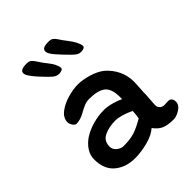

<svg xmlns="http://www.w3.org/2000/svg" viewBox="-191 -785 904 904"><g transform="rotate(-45 260.5 -333.5)"><path d="M188 -630Q193 -622 197.5 -616.5Q202 -611 205 -607Q208 -603 215.5 -593Q223 -583 228 -574Q238 -554 238 -543Q238 -536 230 -532.5Q222 -529 211 -529Q201 -529 191.5 -534Q182 -539 167 -554Q94 -627 94 -649Q94 -662 104.5 -667Q115 -672 137 -672Q153 -672 160.5 -666Q168 -660 176 -648Q184 -636 188 -630ZM335 -630 351 -609Q366 -589 374 -574Q384 -554 384 -543Q384 -536 376.5 -532.5Q369 -529 357 -529Q347 -529 338 -534Q329 -539 314 -554Q283 -585 261.5 -610Q240 -635 240 -649Q240 -662 250.5 -667Q261 -672 283 -672Q299 -672 307 -666Q315 -660 323 -648Q331 -636 335 -630ZM441 4Q403 4 380.5 -5.5Q358 -15 339 -41Q313 -18 268 -6.5Q223 5 185 5Q123 5 83 -28.5Q43 -62 43 -127Q43 -155 58 -178.5Q73 -202 99 -220Q128 -239 165 -249.5Q202 -260 242 -260Q263 -260 292 -252Q321 -244 337 -235V-251Q337 -305 311 -325.5Q285 -346 227 -346Q210 -346 193.5 -339Q177 -332 156 -320Q128 -305 103 -305Q94 -305 86 -317.5Q78 -330 78 -340Q78 -369 105.5 -390Q133 -411 171 -421.5Q209 -432 239 -432Q269 -432 308 -420.5Q347 -409 372 -389Q402 -363 418.5 -328.5Q435 -294 435 -253Q435 -240 433 -214Q431 -186 431 -166Q431 -157 429 -139Q427 -117 427 -104Q427 -92 436 -83.5Q445 -75 457 -75L485 -76Q496 -76 502 -68Q508 -60 508 -48Q508 -26 484.5 -11Q461 4 441 4ZM328 -116Q332 -133 333 -161Q278 -187 242 -187Q201 -187 169 -172Q137 -157 137 -119Q137 -100 153 -87Q169 -74 186 -74Q229 -74 258 -83Q287 -92 328 -116Z"/></g></svg>

Font: Itim
Style: Regular
Weight: 400
Designer: Suppakit Chalermlarp
Version: Version 1.002g